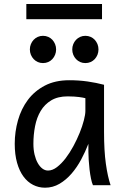

<svg xmlns="http://www.w3.org/2000/svg" viewBox="-20 -896 602 929"><path d="M393.1 -420.9Q387.2 -422.4 379.9 -423.8Q372.6 -425.3 362.5 -426.5Q352.5 -427.7 339.1 -428.7Q325.7 -429.7 307.6 -429.7Q259.8 -429.7 227.8 -410.4Q195.8 -391.1 176.8 -359.1Q157.7 -327.1 149.7 -285.6Q141.6 -244.1 141.6 -200.2Q141.6 -171.9 147.2 -148.2Q152.8 -124.5 162.6 -107.2Q172.4 -89.8 185.1 -80.3Q197.8 -70.8 212.4 -70.8Q233.9 -70.8 255.6 -87.4Q277.3 -104 297.4 -130.1Q317.4 -156.2 335 -188.7Q352.5 -221.2 365.5 -253.2Q378.4 -285.2 385.7 -313.5Q393.1 -341.8 393.1 -358.9ZM429.7 0Q424.3 -11.7 420.2 -32.2Q416 -52.7 413.3 -75.9Q410.6 -99.1 409.2 -122.1Q407.7 -145 407.7 -161.1V-200.2Q393.1 -162.1 372.8 -124.3Q352.5 -86.4 326.4 -56.2Q300.3 -25.9 268.1 -6.8Q235.8 12.2 197.8 12.2Q167 12.2 140.1 -1.5Q113.3 -15.1 93.5 -42Q73.7 -68.8 62.5 -108.6Q51.3 -148.4 51.3 -200.2Q51.3 -258.3 66.9 -313.7Q82.5 -369.1 114.7 -412.4Q147 -455.6 196.8 -481.7Q246.6 -507.8 314.9 -507.8Q362.3 -507.8 404.3 -501.7Q446.3 -495.6 483.4 -485.8V-258.8Q483.4 -166.5 492.2 -103.8Q501 -41 515.1 0ZM124.5 -656.7Q124.5 -670.4 129.4 -682.4Q134.3 -694.3 142.8 -703.4Q151.4 -712.4 162.8 -717.5Q174.3 -722.7 188 -722.7Q201.7 -722.7 213.4 -717.5Q225.1 -712.4 233.4 -703.4Q241.7 -694.3 246.6 -682.4Q251.5 -670.4 251.5 -656.7Q251.5 -643.1 246.6 -631.1Q241.7 -619.1 233.4 -610.1Q225.1 -601.1 213.4 -595.9Q201.7 -590.8 188 -590.8Q174.3 -590.8 162.8 -595.9Q151.4 -601.1 142.8 -610.1Q134.3 -619.1 129.4 -631.1Q124.5 -643.1 124.5 -656.7ZM329.6 -656.7Q329.6 -670.4 334.5 -682.4Q339.4 -694.3 347.9 -703.4Q356.4 -712.4 367.9 -717.5Q379.4 -722.7 393.1 -722.7Q406.7 -722.7 418.5 -717.5Q430.2 -712.4 438.5 -703.4Q446.8 -694.3 451.7 -682.4Q456.5 -670.4 456.5 -656.7Q456.5 -643.1 451.7 -631.1Q446.8 -619.1 438.5 -610.1Q430.2 -601.1 418.5 -595.9Q406.7 -590.8 393.1 -590.8Q379.4 -590.8 367.9 -595.9Q356.4 -601.1 347.9 -610.1Q339.4 -619.1 334.5 -631.1Q329.6 -643.1 329.6 -656.7ZM107.4 -876.5H473.6V-803.2H107.4Z"/></svg>

Font: Andika APac
Style: Regular
Weight: 400
Designer: Victor Gaultney, Annie Olsen, Julie Remington, Don Collingsworth, Eric Hays, Becca Hirsbrunner
Foundry: SIL International
Version: Version 5.000